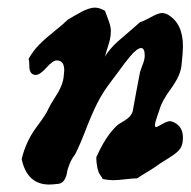

<svg xmlns="http://www.w3.org/2000/svg" viewBox="-20 -494 511 515"><path d="M368.2 -344.7Q368.2 -365.2 358.4 -365.2Q353.5 -365.2 345.7 -359.4Q337.9 -353.5 328.6 -342.3Q319.3 -331.1 312 -321.3Q304.7 -311.5 294.4 -297.4Q284.2 -283.2 279.3 -277.3Q255.9 -247.1 240.7 -216.8Q225.6 -186.5 210.4 -147Q195.3 -107.4 181.6 -80.1Q172.9 -69.3 167 -55.2Q161.1 -41 159.7 -30.8Q158.2 -20.5 152.8 -11.7Q147.5 -2.9 137.7 -1Q120.1 1 112.3 1Q52.7 1 38.1 -67.4Q49.8 -115.2 77.1 -151.9Q104.5 -188.5 109.4 -201.2Q115.2 -213.9 126.5 -231Q137.7 -248 144 -262.7Q150.4 -277.3 151.4 -294.9Q151.4 -296.9 151.9 -300.8Q152.3 -304.7 152.3 -305.7Q152.3 -332 131.8 -332Q122.1 -332 104.5 -312.5Q86.9 -293 76.2 -293Q58.6 -293 58.6 -317.4V-320.3Q58.6 -331.1 56.6 -335.9Q68.4 -357.4 85.9 -375Q103.5 -392.6 127 -411.1Q150.4 -429.7 162.1 -441.4Q168 -445.3 181.2 -452.6Q194.3 -460 200.7 -463.4Q207 -466.8 216.8 -470.2Q226.6 -473.6 234.4 -473.6Q247.1 -473.6 261.7 -464.8Q262.7 -461.9 269.5 -443.8Q276.4 -425.8 277.3 -414.1V-410.2Q277.3 -398.4 274.9 -388.2Q272.5 -377.9 268.1 -364.7Q263.7 -351.6 261.7 -341.8Q266.6 -351.6 276.4 -362.8Q286.1 -374 294.9 -381.8Q303.7 -389.6 323.7 -406.7Q343.8 -423.8 355.5 -434.6Q366.2 -437.5 385.3 -448.2Q404.3 -459 414.1 -459Q421.9 -459 429.7 -455.1Q470.7 -431.6 470.7 -370.1Q470.7 -353.5 466.8 -318.4Q463.9 -291 439 -256.8Q414.1 -222.7 408.2 -201.2Q407.2 -198.2 401.4 -181.2Q395.5 -164.1 395.5 -158.2Q395.5 -153.3 398.4 -153.3Q400.4 -153.3 402.3 -154.3Q408.2 -157.2 415 -161.1Q421.9 -165 426.8 -167Q431.6 -168.9 435.5 -168.9Q440.4 -168.9 446.3 -166Q470.7 -154.3 470.7 -125Q470.7 -105.5 462.9 -94.7Q455.1 -84 434.6 -71.3Q414.1 -58.6 408.2 -54.7Q395.5 -44.9 375 -32.7Q354.5 -20.5 347.7 -15.6Q336.9 -15.6 316.4 -13.2Q295.9 -10.7 284.2 -10.7Q270.5 -10.7 255.9 -13.7Q254.9 -15.6 252 -20Q249 -24.4 247.6 -26.4Q246.1 -28.3 244.1 -33.7Q242.2 -39.1 241.2 -43.5Q240.2 -47.9 239.3 -55.7Q238.3 -63.5 238.3 -72.3Q255.9 -111.3 273.4 -134.3Q291 -157.2 301.8 -163.1Q312.5 -168.9 322.3 -176.3Q332 -183.6 335.9 -195.3Q345.7 -250 354.5 -294.9Q355.5 -302.7 361.8 -318.4Q368.2 -334 368.2 -344.7Z"/></svg>

Font: Essays1743
Style: Italic
Weight: 500
Italic angle: -10°
Designer: Based on the typeface in a 1743 English translation of the essays of Montaigne.  PostScript/TrueType font designed by Jo
Version: Version 002.100